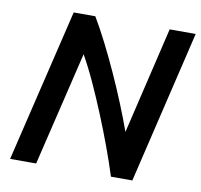

<svg xmlns="http://www.w3.org/2000/svg" viewBox="-78 -775 896 857"><g transform="rotate(10 370.5 -346.5)"><path d="M22 0 188 -693H286Q314 -646 344.5 -586Q375 -526 405 -460Q435 -394 461.5 -329Q488 -264 508 -208L623 -693H741L576 0H479Q460 -60 435 -128Q410 -196 381.5 -265.5Q353 -335 323.5 -399.5Q294 -464 264 -517L140 0Z"/></g></svg>

Font: Ubuntu Sans SemiBold
Style: Italic
Weight: 600
Italic angle: -13.5°
Designer: Dalton Maag Ltd
Foundry: Dalton Maag Ltd
Version: Version 1.006